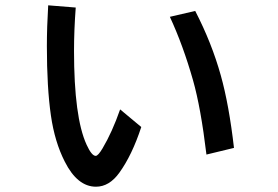

<svg xmlns="http://www.w3.org/2000/svg" viewBox="-20 -642 1040 718"><path d="M508.3 -167Q473.6 -61.5 426.3 3.9Q388.7 56.2 338.9 56.2Q269.5 56.2 222.2 -37.6Q184.6 -111.3 170.4 -210Q155.3 -314.5 155.3 -469.2Q155.3 -540.5 160.2 -622.1L263.2 -613.8Q256.8 -528.8 256.8 -452.1Q256.8 -203.6 303.7 -101.1Q322.8 -59.1 337.9 -59.1Q346.7 -59.1 363.3 -86.9Q399.4 -147.5 429.2 -232.9ZM752 -64Q731 -239.3 701.7 -342.3Q664.6 -472.7 615.2 -579.1L710 -601.1Q772 -481 805.7 -359.9Q836.4 -250.5 855 -88.9Z"/></svg>

Font: BIZ UDGothic
Style: Bold
Weight: 700
Monospace: yes
Designer: TypeBank Co., Ltd.
Foundry: Morisawa Inc.
Version: Version 1.05